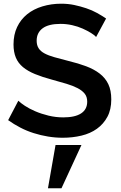

<svg xmlns="http://www.w3.org/2000/svg" viewBox="-20 -736 651 1037"><path d="M499 -536Q491 -546 471.5 -558Q452 -570 426.5 -581.5Q401 -593 370 -600Q339 -607 307 -607Q242 -607 210 -583Q178 -559 178 -516Q178 -492 188.5 -475.5Q199 -459 220.5 -447.5Q242 -436 274 -427Q306 -418 349 -407Q403 -394 445.5 -378Q488 -362 518.5 -338.5Q549 -315 565 -281.5Q581 -248 581 -199Q581 -144 560 -105Q539 -66 503.5 -40.5Q468 -15 420 -3.5Q372 8 319 8Q279 8 239.5 1.5Q200 -5 162 -17Q124 -29 89.5 -47Q55 -65 24 -87L79 -192Q91 -180 114.5 -164.5Q138 -149 170.5 -135Q203 -121 242 -111.5Q281 -102 322 -102Q385 -102 418 -123.5Q451 -145 451 -187Q451 -213 437.5 -230Q424 -247 399 -260Q374 -273 339 -283.5Q304 -294 260 -306Q208 -320 169 -336Q130 -352 104 -373.5Q78 -395 65.5 -425Q53 -455 53 -496Q53 -549 72.5 -590Q92 -631 126.5 -659Q161 -687 209 -701.5Q257 -716 310 -716Q348 -716 381 -709Q414 -702 445.5 -691.5Q477 -681 504 -666Q531 -651 553 -636ZM239 281 280 47H420L312 281Z"/></svg>

Font: Rising Sun SemiBold
Style: Regular
Weight: 600
Designer: Matt McInerney, Pablo Impallari, Rodrigo Fuenzalida (Raleway font), Stephen Hutchings (Greek), Cristiano Sobral (main ch
Foundry: The Rising Sun Project Authors
Version: Version 4.327; ttfautohint (v1.8.4.7-5d5b-dirty)